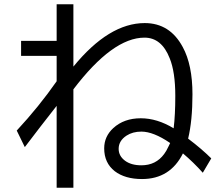

<svg xmlns="http://www.w3.org/2000/svg" viewBox="-20 -838 1039 907"><path d="M247.6 -817.9H326.7V-523.4Q494.6 -729 663.6 -729Q782.7 -729 843.3 -615.7Q889.2 -531.7 889.2 -392.1Q889.2 -268.6 868.7 -183.1Q932.1 -135.3 978 -89.8L938 -22Q894 -71.3 844.2 -113.3Q783.7 7.8 650.9 7.8Q570.8 7.8 522 -29.3Q472.2 -68.4 472.2 -137.2Q472.2 -193.4 515.1 -232.9Q565.9 -279.3 645 -279.3Q722.2 -279.3 800.3 -231.9Q808.1 -294.9 808.1 -384.8Q808.1 -498 781.7 -562.5Q743.7 -660.2 662.6 -660.2Q512.2 -660.2 326.7 -416V48.8H247.6V-337.9Q168.5 -237.3 97.2 -143.1L59.1 -221.2Q164.6 -335 247.6 -454.1V-574.2H79.6V-645H247.6ZM782.7 -163.1Q704.6 -216.3 647.9 -216.3Q606.9 -216.3 577.6 -197.3Q540.5 -172.9 540.5 -134.8Q540.5 -101.1 570.8 -78.6Q600.1 -57.1 647.9 -57.1Q716.3 -57.1 755.4 -110.4Q765.1 -122.6 776.9 -147.9Q783.7 -161.6 783.7 -162.1Q783.7 -162.6 782.7 -163.1Z"/></svg>

Font: UDEV Gothic 35
Style: Regular
Weight: 400
Version: v2.1.0; ttfautohint (v1.8.4.7-5d5b-dirty) -l 6 -r 45 -G 200 